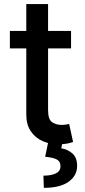

<svg xmlns="http://www.w3.org/2000/svg" viewBox="-20 -696 416 935"><path d="M326 -545.5V-460.2H214.1V-160.5Q214.1 -114.3 233.8 -101Q253.6 -87.7 279.5 -87.7Q292.3 -87.7 301.8 -89.5Q311.4 -91.3 316.8 -92.3L335.9 -4.6Q326.7 -1.1 309.5 2.7Q292.3 6.4 267 6.7Q225.1 7.5 188.7 -8.3Q152.3 -24.1 130.1 -56.6Q108 -89.1 108 -138.5V-460.2H28.1V-545.5H108V-676.1H214.1V-545.5ZM214.5 -2.8H284.1L278.4 26.3Q308.9 30.9 332.2 51Q355.5 71 355.5 111.2Q355.8 159.4 314.1 189.1Q272.4 218.8 193.5 218.8L191.4 159.4Q228.3 159.4 251.2 148.8Q274.1 138.1 274.5 114.3Q274.9 90.6 256.9 80.8Q239 71 199.9 67.5Z"/></svg>

Font: Inter UI Medium
Style: Regular
Weight: 500
Designer: Rasmus Andersson
Foundry: rsms
Version: 3.2;8d6f07862